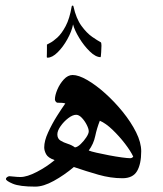

<svg xmlns="http://www.w3.org/2000/svg" viewBox="-20 -697 588 693"><path d="M489.7 -150.9Q489.7 -105 474.6 -79.3Q459.5 -53.7 421.9 -53.7Q379.4 -53.7 335 -66.4Q290.5 -79.1 246.6 -94.2Q211.9 -64.9 174.3 -44.2Q136.7 -23.4 107.4 -23.4Q50.8 -23.4 26.1 -33.9Q1.5 -44.4 1.5 -50.8Q1.5 -55.2 6.1 -58.1Q10.7 -61 14.2 -61Q16.6 -61 29.8 -59.6Q43 -58.1 53.7 -58.1Q77.6 -58.1 113.3 -76.7Q148.9 -95.2 177.2 -119.1Q153.3 -127.4 146.5 -140.4Q139.6 -153.3 139.6 -165Q139.6 -188.5 153.6 -219Q167.5 -249.5 185.5 -278.1Q203.6 -306.6 215.8 -323.7Q208.5 -325.7 201.9 -325.9Q195.3 -326.2 188.5 -326.2Q184.1 -326.2 181.2 -330.3Q178.2 -334.5 178.2 -337.9Q178.2 -353 187 -373.8Q195.8 -394.5 210.4 -410.4Q225.1 -426.3 242.2 -426.3Q263.7 -426.3 294.9 -408.2Q326.2 -390.1 359.9 -359.9Q393.6 -329.6 423.1 -293.2Q452.6 -256.8 471.2 -219.7Q489.7 -182.6 489.7 -150.9ZM460.9 -131.8Q451.2 -152.3 430.7 -179Q410.2 -205.6 386 -228.8Q361.8 -252 340.3 -261.2Q329.6 -233.9 323.7 -205.8Q317.9 -177.7 300.3 -153.8Q308.1 -150.4 328.4 -145.8Q348.6 -141.1 373.3 -136.5Q397.9 -131.8 419.2 -128.9Q440.4 -126 449.7 -126Q457 -126 460.9 -131.8ZM300.3 -223.1Q300.3 -231.9 293.2 -246.1Q286.1 -260.3 275.6 -271.5Q265.1 -282.7 254.9 -282.7Q242.2 -282.7 226.3 -270.5Q210.4 -258.3 198.7 -241.7Q187 -225.1 187 -211.9Q187 -196.8 198.2 -189.7Q209.5 -182.6 224.4 -178Q239.3 -173.3 250.5 -165Q259.8 -166 271.2 -177Q282.7 -188 291.5 -201.4Q300.3 -214.8 300.3 -223.1ZM346.2 -532.2Q346.2 -523.9 345.2 -508.5Q344.2 -493.2 343.3 -490.7Q325.2 -490.7 304 -511.5Q282.7 -532.2 265.9 -560.1Q249 -587.9 243.7 -608.9Q238.8 -583.5 223.1 -555.4Q207.5 -527.3 188 -508.1Q168.5 -488.8 151.4 -488.8Q148.9 -488.8 148.9 -491.2Q148.9 -497.1 149.2 -502.9Q149.4 -508.8 149.4 -517.6Q149.4 -522.9 149.4 -529.1Q149.4 -535.2 149.4 -536.1Q149.4 -536.6 160.4 -542Q171.4 -547.4 187 -561.5Q202.6 -575.7 217 -602.8Q231.4 -629.9 238.8 -673.8Q238.8 -676.8 242.2 -676.8Q245.1 -676.8 245.1 -673.8Q254.9 -629.9 273.9 -603.8Q293 -577.6 312.7 -564Q332.5 -550.3 343.8 -544.4Q345.2 -543.9 345.7 -539.3Q346.2 -534.7 346.2 -532.2Z"/></svg>

Font: Rohingya Solluk
Style: Regular
Weight: 400
Designer: SIL International
Foundry: SIL International
Version: Version 1.001